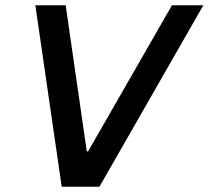

<svg xmlns="http://www.w3.org/2000/svg" viewBox="-20 -708 791 728"><path d="M114 -688 214 0H357L751 -688H632L314 -134H309L229 -688Z"/></svg>

Font: Saira UNSAM Medium Italic
Style: Regular
Weight: 500
Italic angle: -12°
Designer: Hector Gatti with collaboration of the Omnibus-Type team
Foundry: Omnibus-Type
Version: Version 0.072;PS 000.072;hotconv 1.0.88;makeotf.lib2.5.64775